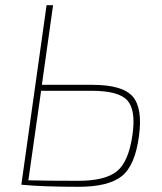

<svg xmlns="http://www.w3.org/2000/svg" viewBox="-20 -710 624 738"><path d="M141 -384H334Q451 -384 490 -339Q529 -294 514 -186Q499 -73 447.5 -32.5Q396 8 282 8Q143 8 63 0H62L159 -690H184ZM138 -361 89 -17Q157 -15 281 -15Q383 -15 428.5 -51Q474 -87 489 -190Q503 -286 470 -323.5Q437 -361 333 -361Z"/></svg>

Font: Ezarion Thin
Style: Italic
Weight: 250
Italic angle: -8°
Designer: Natanael Gama
Version: Version 1.001;PS 001.001;hotconv 1.0.70;makeotf.lib2.5.58329